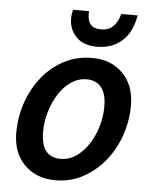

<svg xmlns="http://www.w3.org/2000/svg" viewBox="-53 -774 664 829"><g transform="rotate(5 279.0 -359.0)"><path d="M32 -179Q32 -248 54 -311Q76 -374 115.5 -423Q155 -472 210 -500.5Q265 -529 331 -529Q413 -529 464 -477.5Q515 -426 515 -339Q515 -272 493.5 -209.5Q472 -147 432 -97.5Q392 -48 337.5 -18.5Q283 11 217 11Q135 11 83.5 -40.5Q32 -92 32 -179ZM147 -193Q147 -83 232 -83Q269 -83 300 -104.5Q331 -126 353.5 -161Q376 -196 388.5 -238.5Q401 -281 401 -324Q401 -380 378.5 -407.5Q356 -435 315 -435Q279 -435 248 -414Q217 -393 194.5 -357.5Q172 -322 159.5 -279Q147 -236 147 -193ZM225 -690Q225 -703 226.5 -712Q228 -721 230 -729H299Q299 -724 299 -721.5Q299 -719 299 -716Q299 -687 312.5 -671Q326 -655 359 -655Q419 -655 439 -729H510Q497 -654 454 -616.5Q411 -579 347 -579Q287 -579 256 -611.5Q225 -644 225 -690Z"/></g></svg>

Font: Radio Canada Medium
Style: Italic
Weight: 500
Italic angle: -12°
Designer: Charles Daoud, Etienne Aubert Bonn, Alexandre Saumier Demers, Jacques Le Bailly
Foundry: Radio-Canada
Version: Version 2.104; ttfautohint (v1.8.4.7-5d5b);gftools[0.9.28.de